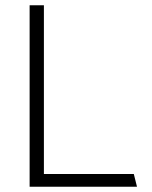

<svg xmlns="http://www.w3.org/2000/svg" viewBox="-20 -706 576 726"><path d="M92 0H498L486 -48H146V-686H92Z"/></svg>

Font: Chivo Light
Style: Regular
Weight: 300
Designer: Hector Gatti
Foundry: Omnibus-Type
Version: Version 1.003;PS 001.003;hotconv 1.0.70;makeotf.lib2.5.58329